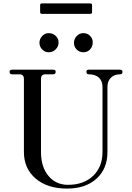

<svg xmlns="http://www.w3.org/2000/svg" viewBox="-20 -1094 773 1124"><path d="M225 -1013Q215 -1013 215 -1023V-1064Q215 -1074 225 -1074H509Q519 -1074 519 -1064V-1023Q519 -1013 509 -1013ZM265 -788Q243 -788 227 -804.5Q211 -821 211 -843Q211 -866 227 -883Q243 -900 265 -900Q289 -900 306 -884Q323 -868 323 -846Q323 -822 306 -805Q289 -788 265 -788ZM468 -788Q445 -788 429 -804Q413 -820 413 -843Q413 -866 429 -883Q445 -900 468 -900Q492 -900 507.5 -884Q523 -868 523 -846Q523 -822 507.5 -805Q492 -788 468 -788ZM372 10Q258 10 189 -48.5Q120 -107 120 -204V-632Q120 -659 94 -659H51Q36 -659 36 -674Q36 -686 51 -686H291Q306 -686 306 -674Q306 -659 291 -659H246Q220 -659 220 -632V-204Q220 -117 263.5 -64.5Q307 -12 378 -12Q470 -12 525 -64.5Q580 -117 580 -204V-585Q580 -620 559 -639.5Q538 -659 499 -659Q486 -659 486 -674Q486 -686 499 -686H683Q697 -686 697 -673Q697 -659 683 -659Q649 -659 629 -639Q609 -619 609 -585V-204Q609 -106 545 -48Q481 10 372 10Z"/></svg>

Font: HK Venetian
Style: Regular
Weight: 400
Designer: Alfredo Marco Pradil
Foundry: Alfredo Marco Pradil
Version: Version 1.000;PS 001.000;hotconv 1.0.88;makeotf.lib2.5.64775